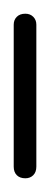

<svg xmlns="http://www.w3.org/2000/svg" viewBox="-20 -260 73 280"><path d="M0 -17H33V-224H0ZM17 -33Q9 -33 4.5 -28.5Q0 -24 0 -17Q0 -9 4.5 -4.5Q9 0 17 0Q24 0 28.5 -4.5Q33 -9 33 -17Q33 -24 28.5 -28.5Q24 -33 17 -33ZM17 -240Q9 -240 4.5 -235.5Q0 -231 0 -224Q0 -216 4.5 -211.5Q9 -207 17 -207Q24 -207 28.5 -211.5Q33 -216 33 -224Q33 -231 28.5 -235.5Q24 -240 17 -240Z"/></svg>

Font: Wavefont Light
Style: Regular
Weight: 300
Version: Version 3.004;gftools[0.9.33]